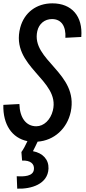

<svg xmlns="http://www.w3.org/2000/svg" viewBox="-22 -808 514 1148"><path d="M94 -186 -2 -181C-5 -64 49 17 142 36C132 58 117 87 106 101L110 152C161 150 183 172 181 202C179 248 119 248 78 246L81 320C165 323 264 293 268 200C270 146 234 107 175 96C185 78 194 57 203 39C301 32 379 -38 401 -139C450 -373 162 -446 201 -622C211 -666 245 -694 289 -694C345 -694 373 -651 369 -582L464 -587C474 -711 407 -788 291 -788C196 -788 123 -733 99 -643C37 -407 340 -332 294 -147C280 -91 240 -53 195 -53C133 -53 96 -105 94 -186Z"/></svg>

Font: Smiley Sans Oblique
Style: Regular
Weight: 400
Italic angle: -8°
Designer: oooooohmygosh, Nagisa Chen, Janine Sui, Heda Shi, Jian Li
Foundry: atelierAnchor
Version: Version 2.0.1